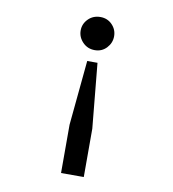

<svg xmlns="http://www.w3.org/2000/svg" viewBox="-81 -594 779 865"><g transform="rotate(10 308.0 -161.5)"><path d="M256 200V-21L284.5 -317.5H331.5L360 -21V200ZM309 -371.5Q276 -371.5 253.8 -394.5Q231.5 -417.5 231.5 -448Q231.5 -478.5 253.8 -500.8Q276 -523 309 -523Q341.5 -523 363 -500.8Q384.5 -478.5 384.5 -448Q384.5 -417.5 363 -394.5Q341.5 -371.5 309 -371.5Z"/></g></svg>

Font: Overpass Mono SemiBold
Style: Regular
Weight: 600
Monospace: yes
Designer: Delve Withrington, Dave Bailey
Foundry: Delve Fonts LLC
Version: Version 4.000